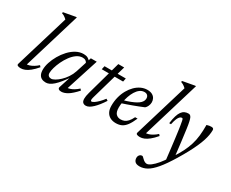

<svg xmlns="http://www.w3.org/2000/svg" viewBox="-135 -1180 2301 1914"><g transform="rotate(30 1015.5 -223.0)"><path d="M202 -634Q193 -642.5 184.5 -649.2Q176 -656 165.8 -661.8Q155.5 -667.5 141 -672.5L145 -685L279.5 -709.5H291L89.5 -40.5L83.5 -54.5Q100 -52.5 121.2 -59Q142.5 -65.5 165.8 -79.5Q189 -93.5 211 -113.5L225 -97.5Q190 -56.5 160.5 -33Q131 -9.5 106.2 0.2Q81.5 10 59 10Q35.5 10 23.8 3.5Q12 -3 16.5 -17.5Z M489 -22.5 541 -183.5H554Q516.5 -128 486.5 -90.8Q456.5 -53.5 431.8 -31.8Q407 -10 386.2 -0.8Q365.5 8.5 346 8.5Q319 8.5 299 -1.5Q279 -11.5 268 -33.2Q257 -55 257 -90Q257 -127.5 271.5 -172.8Q286 -218 311.8 -262.8Q337.5 -307.5 372.2 -345Q407 -382.5 448.2 -405Q489.5 -427.5 534 -427.5Q563 -427.5 581.8 -417.5Q600.5 -407.5 616 -387L596 -360Q592 -372 578.5 -381.8Q565 -391.5 543.5 -391.5Q507.5 -391.5 475.5 -369Q443.5 -346.5 417 -310.5Q390.5 -274.5 371.2 -233.8Q352 -193 341.5 -155.8Q331 -118.5 331 -94Q331 -72.5 343 -62Q355 -51.5 373.5 -51.5Q390 -51.5 415.5 -66Q441 -80.5 468.5 -106.2Q496 -132 519.8 -167.2Q543.5 -202.5 557 -243.5L615.5 -426H676H683.5L558 -35.5L549.5 -54.5Q566 -52 587.2 -58.5Q608.5 -65 631.8 -79.2Q655 -93.5 677 -113.5L691 -97.5Q637 -37.5 597.8 -13.8Q558.5 10 525 10Q503.5 10 493.8 1Q484 -8 489 -22.5Z M764 -386 773 -426H1018L1010 -386ZM832.5 -105.5Q830.5 -98 829 -91.8Q827.5 -85.5 826.8 -80.5Q826 -75.5 826 -71.5Q826 -63.5 829 -59.5Q832 -55.5 837 -55.5Q847.5 -55.5 866 -68Q884.5 -80.5 907 -102.8Q929.5 -125 952 -155L972 -142Q950.5 -108.5 928.8 -81Q907 -53.5 886 -33.2Q865 -13 845.2 -2Q825.5 9 807 9Q785.5 9 772.5 -3.5Q759.5 -16 759.5 -46.5Q759.5 -60 762.2 -77.8Q765 -95.5 771.5 -118L881.5 -513H949Z M1249 -402.5Q1219.5 -402.5 1196 -385Q1172.5 -367.5 1154.8 -338.5Q1137 -309.5 1125.2 -274.8Q1113.5 -240 1107.5 -205Q1101.5 -170 1101.5 -141Q1101.5 -89.5 1122 -68Q1142.5 -46.5 1175.5 -46.5Q1198 -46.5 1217.8 -54.5Q1237.5 -62.5 1255.8 -82.2Q1274 -102 1291.5 -138H1319.5Q1295 -81 1270.8 -48.8Q1246.5 -16.5 1218.2 -3.2Q1190 10 1152.5 10Q1115 10 1087.2 -4.8Q1059.5 -19.5 1044.2 -48.5Q1029 -77.5 1029 -120Q1029 -172.5 1041.2 -220Q1053.5 -267.5 1075.8 -306.8Q1098 -346 1127.2 -375Q1156.5 -404 1191 -420Q1225.5 -436 1262 -436Q1297 -436 1319 -423.8Q1341 -411.5 1351.2 -391.8Q1361.5 -372 1361.5 -349.5Q1361.5 -328 1352.2 -306.8Q1343 -285.5 1328.5 -273.5Q1299.5 -261.5 1270.5 -250Q1241.5 -238.5 1212.2 -227.8Q1183 -217 1153.8 -206.8Q1124.5 -196.5 1095 -187L1096.5 -223Q1144.5 -236.5 1179 -250Q1213.5 -263.5 1236.2 -276.5Q1259 -289.5 1272 -302.8Q1285 -316 1290.5 -329.2Q1296 -342.5 1296 -356Q1296 -370 1290.5 -380.2Q1285 -390.5 1274.8 -396.5Q1264.5 -402.5 1249 -402.5Z M1573.5 -634Q1564.5 -642.5 1556 -649.2Q1547.5 -656 1537.2 -661.8Q1527 -667.5 1512.5 -672.5L1516.5 -685L1651 -709.5H1662.5L1461 -40.5L1455 -54.5Q1471.5 -52.5 1492.8 -59Q1514 -65.5 1537.2 -79.5Q1560.5 -93.5 1582.5 -113.5L1596.5 -97.5Q1561.5 -56.5 1532 -33Q1502.5 -9.5 1477.8 0.2Q1453 10 1430.5 10Q1407 10 1395.2 3.5Q1383.5 -3 1388 -17.5Z M1636 -256.5H1615.5Q1622 -308.5 1632.8 -343.2Q1643.5 -378 1658.2 -398.2Q1673 -418.5 1692 -427.2Q1711 -436 1734 -436Q1745.5 -436 1753.8 -430.8Q1762 -425.5 1768.8 -411.5Q1775.5 -397.5 1781 -371.5Q1787 -345.5 1794 -295.2Q1801 -245 1811 -163.8Q1821 -82.5 1835 37L1771.5 84.5Q1762.5 5 1755.2 -54.2Q1748 -113.5 1742.5 -157Q1737 -200.5 1732.5 -233Q1728 -265.5 1724 -291Q1718.5 -325.5 1715 -341.5Q1711.5 -357.5 1708.2 -362Q1705 -366.5 1699.5 -366.5Q1688 -366.5 1676.8 -357Q1665.5 -347.5 1655.2 -323.5Q1645 -299.5 1636 -256.5ZM1794.5 34.5 1811 16.5Q1851.5 -45 1877.8 -97Q1904 -149 1919.2 -199Q1934.5 -249 1940.5 -304Q1946.5 -359 1946 -427Q1962 -432.5 1974.8 -434.2Q1987.5 -436 1999.5 -436Q2012.5 -436 2019.2 -430.5Q2026 -425 2026 -412.5Q2026 -386.5 2020.8 -356Q2015.5 -325.5 2003.8 -289.2Q1992 -253 1972.8 -209.8Q1953.5 -166.5 1925.8 -114.8Q1898 -63 1860.5 -1Q1798 102 1749 160Q1700 218 1658 241.5Q1616 265 1573.5 265Q1537 265 1520.8 248.8Q1504.5 232.5 1504.5 206Q1504.5 185.5 1516.2 172.5Q1528 159.5 1545 159.5Q1549.5 159.5 1555 163.5Q1560.5 167.5 1574.5 182Q1589 196 1600.8 201.2Q1612.5 206.5 1623.5 206.5Q1642 206.5 1670.5 185Q1699 163.5 1731.5 124.8Q1764 86 1794.5 34.5Z"/></g></svg>

Font: Newsreader 18pt
Style: Italic
Weight: 400
Italic angle: -17°
Version: Version 1.003